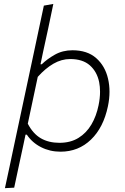

<svg xmlns="http://www.w3.org/2000/svg" viewBox="-20 -760 632 974"><path d="M5 194.5Q17 138.5 28.5 85.5Q39.5 32.5 52.5 -28L152 -494Q165.5 -557 178 -616.5Q190.5 -675.5 202.5 -731.5L250.5 -740Q237.5 -678.5 225 -618Q212 -557.5 198 -494L185.5 -434H192Q219 -460.5 258.5 -482.8Q298 -505 347.5 -505Q423 -505 468 -465.2Q513 -425.5 528 -361Q535.5 -329 535.5 -294.5Q535.5 -259 527.5 -221Q505 -113 441.5 -51.8Q378 9.5 287 9.5Q233 9.5 188 -13.5Q143 -36.5 116 -77H109.5L99 -27Q86 32.5 75 84.2Q64 136 52 192ZM281.5 -35.5Q338 -35.5 378.2 -60.5Q418.5 -85.5 443.8 -128.5Q469 -171.5 480 -226Q487.5 -262 487.5 -294.5Q487.5 -320 483 -343.5Q472 -396.5 435.8 -428.5Q399.5 -460.5 336 -460.5Q292 -460.5 251 -436.8Q210 -413 171.5 -370L121 -132.5Q147.5 -81.5 187.2 -58.5Q227 -35.5 281.5 -35.5Z"/></svg>

Font: Heraclito ExtraLight
Style: Italic
Weight: 200
Italic angle: -12°
Designer: Kostas Bartsokas (font) & Cristiano Sobral (main changes)
Foundry: Kostas Bartsokas (font) & Cristiano Sobral (main changes)
Version: Version 1.00;July 8, 2020;FontCreator 13.0.0.2655 64-bit